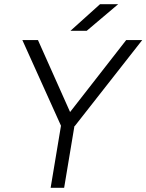

<svg xmlns="http://www.w3.org/2000/svg" viewBox="-20 -890 694 910"><path d="M288 -328 578 -700H654L334 -292ZM276 -336H340L284 0H220ZM86 -700H160L326 -328L270 -292ZM454 -870H540L391 -744H314Z"/></svg>

Font: Oak Sans Light Italic
Style: Regular
Weight: 400
Italic angle: -9.5°
Foundry: Erik Kennedy, Walven
Version: Version 1.000;Glyphs 3.1.2 (3151)